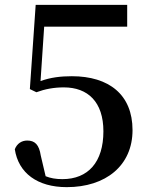

<svg xmlns="http://www.w3.org/2000/svg" viewBox="-20 -755 619 791"><path d="M255 16C416 16 526 -73 526 -219C526 -365 429 -441 276 -441C230 -441 188 -436 147 -421L162 -645H504V-735H127L103 -388L130 -375C165 -388 202 -395 243 -395C342 -395 406 -335 406 -214C406 -87 343 -17 237 -17C209 -17 188 -21 168 -29L148 -114C141 -160 123 -176 92 -176C70 -176 50 -164 41 -140C56 -42 134 16 255 16Z"/></svg>

Font: Noto Serif JP SemiBold
Style: Regular
Weight: 600
Designer: Ryoko NISHIZUKA 西塚涼子 (kana & ideographs); Frank Grießhammer (Latin, Greek & Cyrillic); Wenlong ZHANG 张文龙 (bopomofo); San
Foundry: Adobe
Version: Version 2.001;hotconv 1.1.0;makeotfexe 2.6.0